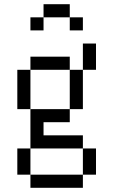

<svg xmlns="http://www.w3.org/2000/svg" viewBox="-20 -770 540 915"><path d="M375 -625V-687.5H312.5V-625ZM125 62.5V125H375V62.5ZM125 62.5Q125 62.5 125 -62.5H62.5Q62.5 -62.5 62.5 62.5ZM375 62.5H437.5Q437.5 62.5 437.5 -62.5H375Q375 -62.5 375 62.5ZM125 -62.5H375V-125H187.5V-187.5H312.5V-250H125ZM125 -250V-437.5H62.5V-250ZM312.5 -250H375V-437.5H312.5ZM125 -437.5H312.5V-500H125ZM375 -437.5H437.5Q437.5 -437.5 437.5 -562.5H375Q375 -562.5 375 -437.5ZM187.5 -687.5H125V-625H187.5ZM187.5 -687.5H312.5V-750H187.5Z"/></svg>

Font: Unifont
Style: Regular
Weight: 500
Version: Version 15.1.04